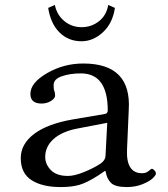

<svg xmlns="http://www.w3.org/2000/svg" viewBox="-20 -747 680 777"><path d="M202 -727Q210 -687 240 -662Q270 -637 310 -637Q350 -637 380.5 -661Q411 -685 418 -727L445 -715Q436 -653 396.5 -616.5Q357 -580 310 -580Q257 -580 221 -615.5Q185 -651 175 -715ZM414 -250 294 -227Q231 -215 197 -184.5Q163 -154 163 -112Q163 -82 186 -58.5Q209 -35 255 -35Q281 -35 319.5 -50.5Q358 -66 387 -85Q406 -98 407 -116ZM407 -55H404L376 -36Q332 -8 301.5 1Q271 10 225 10Q151 10 107.5 -18Q64 -46 64 -107Q64 -164 118 -205Q172 -246 276 -264L406 -286Q416 -289 416 -300Q416 -450 307 -450Q264 -450 230.5 -438.5Q197 -427 197 -403Q197 -387 199 -381Q203 -373 203 -360Q203 -349 186.5 -338.5Q170 -328 148 -328Q103 -328 103 -367Q103 -412 170.5 -451Q238 -490 317 -490Q513 -490 501 -302L494 -141Q490 -46 555 -46Q571 -46 581.5 -55Q592 -64 594 -64Q599 -64 605 -57.5Q611 -51 611 -45Q611 -38 598 -25.5Q585 -13 556.5 -1.5Q528 10 493 10Q446 10 429 -7Q412 -24 407 -55Z"/></svg>

Font: Libertinus Mono
Style: Regular
Weight: 400
Designer: Philipp H. Poll
Foundry: Khaled Hosny
Version: Version 6.7